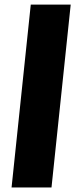

<svg xmlns="http://www.w3.org/2000/svg" viewBox="-20 -830 333 850"><path d="M31.2 0H208L293 -809.6H116.2Z"/></svg>

Font: Oswald
Style: Heavy
Weight: 800
Designer: Vernon Adams
Foundry: Vernon Adams
Version: 3.0; ttfautohint (v0.95.6-bc232) -l 8 -r 50 -G 200 -x 0 -w "